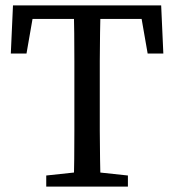

<svg xmlns="http://www.w3.org/2000/svg" viewBox="-20 -690 644 710"><path d="M151 0V-41L291 -56H313L453 -41V0ZM252 0Q254 -51 254.5 -102Q255 -153 255 -205.5Q255 -258 255 -310V-359Q255 -411 255 -463Q255 -515 254.5 -567Q254 -619 252 -670H352Q351 -620 350 -568Q349 -516 349 -464Q349 -412 349 -359V-310Q349 -259 349 -207Q349 -155 350 -103.5Q351 -52 352 0ZM20 -492 28 -670H576L584 -492H526L495 -670L541 -620H63L109 -670L78 -492Z"/></svg>

Font: Source Serif 4 Variable
Style: Regular
Weight: 400
Designer: Frank Grießhammer
Foundry: Adobe
Version: Version 4.005;hotconv 1.1.0;makeotfexe 2.6.0